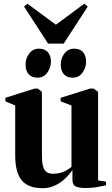

<svg xmlns="http://www.w3.org/2000/svg" viewBox="-20 -980 591 1010"><path d="M428 9Q398 9 379.5 1.2Q361 -6.5 361 -35V-86Q344.5 -61 320.8 -39Q297 -17 267.5 -3.5Q238 10 204 10Q129 10 94.5 -31.2Q60 -72.5 60 -161.5V-425L8.5 -447V-465.5L161.5 -514H178.5L200.5 -497V-163Q200.5 -130.5 205.5 -109Q210.5 -87.5 223 -76.8Q235.5 -66 258 -66Q281.5 -66 299.5 -71.2Q317.5 -76.5 331.2 -84.8Q345 -93 356 -102V-425L299 -447V-465.5L453.5 -514H472.5L496 -497V-31L537.5 -24.5V-5.5Q520 -1.5 492.5 3.8Q465 9 428 9ZM177 -571.5Q146 -571.5 130.2 -590.2Q114.5 -609 114.5 -640Q114.5 -673.5 134 -698.8Q153.5 -724 184.5 -724H185.5Q216 -724 232 -705.2Q248 -686.5 248 -655.5Q248 -624.5 228.8 -598Q209.5 -571.5 177.5 -571.5ZM362 -571.5Q331.5 -571.5 315.5 -590.2Q299.5 -609 299.5 -640Q299.5 -673.5 319 -698.8Q338.5 -724 370 -724H370.5Q401.5 -724 417.2 -705.2Q433 -686.5 433 -655.5Q433 -624.5 414 -598Q395 -571.5 363 -571.5ZM233 -750.5 106.5 -945.5 124 -960.5 274 -850 423.5 -960.5 441.5 -945.5 315 -750.5Z"/></svg>

Font: Merriweather 144pt
Style: Bold
Weight: 700
Version: Version 2.100